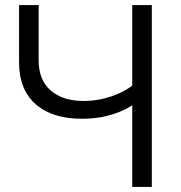

<svg xmlns="http://www.w3.org/2000/svg" viewBox="-20 -735 712 755"><path d="M303 -268Q185 -268 120 -325.5Q55 -383 55 -489V-715H132V-497Q132 -421 179 -379.5Q226 -338 309 -338Q367 -338 422 -357.5Q477 -377 513 -409L544 -355Q498 -312 436.5 -290Q375 -268 303 -268ZM500 0V-715H577V0Z"/></svg>

Font: Wix Madefor Display
Style: Regular
Weight: 400
Designer: Dalton Maag Ltd
Foundry: Dalton Maag Ltd
Version: Version 3.100